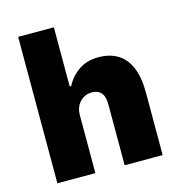

<svg xmlns="http://www.w3.org/2000/svg" viewBox="-105 -799 840 893"><g transform="rotate(-15 315.0 -352.5)"><path d="M62 0V-705H234V-420H241Q263 -463 302.5 -490Q342 -517 397 -517Q451 -517 489.5 -494Q528 -471 548.5 -423Q569 -375 569 -302V0H386V-292Q386 -319 379 -335.5Q372 -352 358 -359.5Q344 -367 325 -367Q303 -367 285 -356Q267 -345 256 -325.5Q245 -306 245 -279V0Z"/></g></svg>

Font: Nunito Sans 7pt SemiCondensed Black
Style: Regular
Weight: 900
Width: 4
Designer: Vernon Adams
Foundry: Vernon Adams
Version: Version 3.101;gftools[0.9.27]